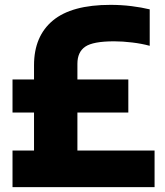

<svg xmlns="http://www.w3.org/2000/svg" viewBox="-20 -770 679 790"><path d="M31.5 0V-150.5H120V-307H31.5V-443H120V-501.5Q120 -621 197.5 -685.5Q275 -750 434.5 -750Q479 -750 521 -744.8Q563 -739.5 596 -731.5V-581.5Q563.5 -590.5 524 -595.2Q484.5 -600 449.5 -600Q363 -600 330.8 -578Q298.5 -556 298.5 -507.5V-443H508V-307H298.5V-150.5H616V0Z"/></svg>

Font: Encode Sans SmCnd XBd
Style: Regular
Weight: 800
Width: 4
Designer: Multiple Designers
Foundry: Impallari Type
Version: Version 3.002; ttfautohint (v1.8.3) -l 8 -r 50 -G 200 -x 14 